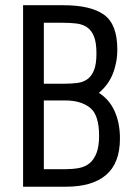

<svg xmlns="http://www.w3.org/2000/svg" viewBox="-20 -707 518 727"><path d="M67.4 0H229.2Q278.8 0 316.8 -10.9Q354.8 -21.8 381.2 -44.2Q407.6 -66.6 420.9 -101.1Q434.2 -135.6 434.2 -183Q434.2 -240.4 414.4 -285.1Q394.6 -329.8 354.6 -355.4Q372 -370.2 385.1 -387.9Q398.2 -405.6 406.7 -426.5Q415.2 -447.4 419.7 -470.8Q424.2 -494.2 424.2 -519.4Q424.2 -615.2 373.8 -651.2Q323.4 -687.2 221 -687.2H67.4ZM146 -66.4V-326.6H227.6Q285.8 -326.6 320.5 -299.4Q355.2 -272.2 355.2 -193.2Q355.2 -152.2 345.3 -127.1Q335.4 -102 318.5 -88.4Q301.6 -74.8 278.1 -70.6Q254.6 -66.4 227.4 -66.4ZM146 -390V-620.8H218.8Q245.6 -620.8 268.7 -618.1Q291.8 -615.4 308.8 -604.3Q325.8 -593.2 335.5 -569.8Q345.2 -546.4 345.2 -504.8Q345.2 -464.4 336 -441.4Q326.8 -418.4 310.7 -407Q294.6 -395.6 272.2 -392.8Q249.8 -390 223.4 -390Z"/></svg>

Font: Secuela Light
Style: Regular
Weight: 300
Designer: Fernando Haro
Foundry: deFharo
Version: Version 1.708